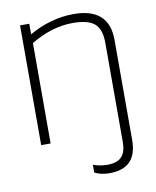

<svg xmlns="http://www.w3.org/2000/svg" viewBox="-80 -562 668 821"><g transform="rotate(-10 254.0 -151.5)"><path d="M102 -492V-446Q146 -472 196 -486Q246 -500 295 -500Q449 -500 449 -361V74Q449 197 330 197Q293 197 265 183V149Q296 160 326 160Q369 160 388.5 139.5Q408 119 408 74V-356Q408 -414 380 -438.5Q352 -463 285 -463Q195 -463 103 -408V28H62V-492Z"/></g></svg>

Font: Gmarket Sans TTF Light
Style: Regular
Weight: 300
Designer: Creative Director : Sungho Lee; Art Director : Kiwoong Choi; Project Manager : Sori Yang, Jongwook Yoon; Font Designer :
Foundry: Sandoll Inc.
Version: Version 1.000;hotconv 1.0.109;makeotfexe 2.5.65596